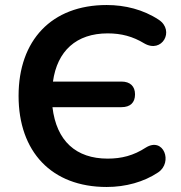

<svg xmlns="http://www.w3.org/2000/svg" viewBox="-20 -735 720 765"><path d="M405 10C481 10 553 -10 610 -48C670 -88 632 -191 561 -147C512 -115 464 -103 409 -103C283 -103 205 -173 189 -308H464C499 -308 518 -326 518 -359C518 -391 499 -410 464 -410H191C208 -532 284 -602 409 -602C463 -602 509 -590 555 -562C626 -521 677 -613 613 -656C551 -697 478 -715 405 -715C185 -715 54 -574 54 -353C54 -131 185 10 405 10Z"/></svg>

Font: SN Pro SemiBold
Style: Regular
Weight: 600
Designer: Tobias Whetton
Foundry: Supernotes
Version: Version 1.003;Glyphs 3.3 (3324)